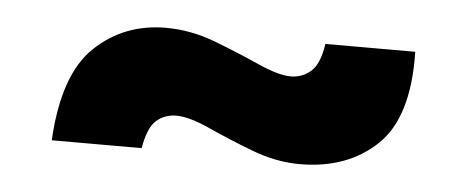

<svg xmlns="http://www.w3.org/2000/svg" viewBox="-28 -466 646 266"><g transform="rotate(5 295.0 -333.0)"><path d="M395 -247Q362 -247 328 -260Q294 -273 265.5 -286Q237 -299 219 -299Q203 -299 191.5 -289Q180 -279 175 -250H50Q55 -342 95.5 -380.5Q136 -419 194 -419Q229 -419 263 -406Q297 -393 326 -380Q355 -367 372 -367Q388 -367 400 -377.5Q412 -388 416 -416H541Q543 -325 502 -286Q461 -247 395 -247Z"/></g></svg>

Font: Special Gothic Expanded One
Style: Regular
Weight: 400
Designer: Alistair McCready
Foundry: Monolith
Version: Version 1.010; ttfautohint (v1.8.4.7-5d5b)